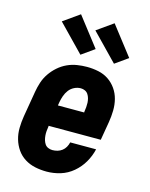

<svg xmlns="http://www.w3.org/2000/svg" viewBox="-118 -855 736 939"><g transform="rotate(15 250.0 -385.5)"><path d="M210 8Q180 8 151.5 2Q123 -4 99 -19Q75 -34 59 -57Q43 -80 35 -107.5Q27 -135 27.5 -165Q28 -195 33 -225L55 -355Q59 -379 67 -403.5Q75 -428 90 -450Q105 -472 125.5 -490Q146 -508 170 -519Q194 -530 219.5 -534Q245 -538 269 -538Q299 -538 327.5 -532Q356 -526 379 -510.5Q402 -495 418 -472Q434 -449 441 -421.5Q448 -394 447.5 -364.5Q447 -335 442 -305L426 -211H162V-207Q160 -195 159 -183.5Q158 -172 159 -160.5Q160 -149 163 -138.5Q166 -128 172 -119Q178 -110 188.5 -105.5Q199 -101 210 -101Q223 -101 235.5 -104.5Q248 -108 258.5 -116Q269 -124 275.5 -135.5Q282 -147 285 -160H416Q408 -125 389.5 -93Q371 -61 342.5 -37Q314 -13 279.5 -2.5Q245 8 210 8ZM180 -319H313V-323Q315 -335 316 -346.5Q317 -358 316.5 -369Q316 -380 313 -391Q310 -402 304 -411Q298 -420 288 -424.5Q278 -429 267 -429Q250 -429 234 -421Q218 -413 207.5 -399Q197 -385 191.5 -369Q186 -353 183 -337ZM392 -587 262 -721 344 -779 457 -633ZM222 -587 92 -721 174 -779 287 -633Z"/></g></svg>

Font: Iosevka Slab Heavy Oblique
Style: Regular
Weight: 900
Italic angle: -9°
Monospace: yes
Designer: Belleve Invis
Foundry: Belleve Invis
Version: Version 11.1.1; ttfautohint (v1.8.3)